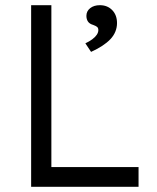

<svg xmlns="http://www.w3.org/2000/svg" viewBox="-20 -720 606 740"><path d="M100 0V-700H178V-76H514V0ZM309 -553Q324 -560 335.5 -568.5Q347 -577 353 -586Q359 -595 359 -604Q359 -612 354.5 -616Q350 -620 339 -624Q325 -628 319 -637Q313 -646 313 -659Q313 -677 327.5 -688.5Q342 -700 365 -700Q394 -700 412.5 -681Q431 -662 431 -631Q431 -614 424.5 -598Q418 -582 405 -568.5Q392 -555 373.5 -543Q355 -531 331 -520Z"/></svg>

Font: Our Lexend Light
Style: Regular
Weight: 300
Designer: Bonnie Shaver-Troup, Thomas Jockin
Foundry: Lexend
Version: Version 1.007